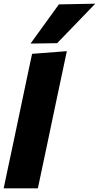

<svg xmlns="http://www.w3.org/2000/svg" viewBox="-25 -1027 540 1047"><path d="M-5 0Q6 -52.5 16.5 -102Q27 -151.5 40.5 -214.5L99 -492.5Q112 -553.5 124.2 -612.5Q136.5 -671.5 150 -733.5L339.5 -748Q327 -690 313.8 -626.8Q300.5 -563.5 285.5 -493.5L227 -215Q213.5 -151 203 -101.8Q192.5 -52.5 181.5 0ZM141.5 -789.5Q180.5 -843.5 219 -896.5Q257.5 -949.5 296 -1003L494.5 -1007Q441 -951 388.5 -897Q336 -843 286.5 -791.5Z"/></svg>

Font: Commissioner ExtraBold
Style: Italic
Weight: 800
Italic angle: -12°
Designer: Kostas Bartsokas
Foundry: Kostas Bartsokas
Version: Version 1.000; ttfautohint (v1.8.3)